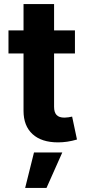

<svg xmlns="http://www.w3.org/2000/svg" viewBox="-20 -696 428 949"><path d="M350.4 -545.9V-431.8H21.9V-545.9ZM96.3 -675.8H247.3V-168Q247.3 -140.7 259.6 -127.7Q271.9 -114.6 298.8 -114.6Q307.4 -114.6 318.2 -116.2Q329 -117.8 336.5 -119.7L360.5 -6.4Q335.6 0.9 312.5 4.3Q289.4 7.7 266.7 7.7Q185.3 7.7 140.8 -33.1Q96.3 -73.9 96.3 -147.9ZM104.3 233 148 57.6H287.9L209.8 233Z"/></svg>

Font: GitLab Sans
Style: Regular
Weight: 400
Designer: Rasmus Andersson
Foundry: Modifications by GitLab B.V., manufactured by rsms
Version: Version 4.000;git-c8fb6b7